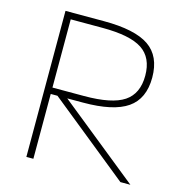

<svg xmlns="http://www.w3.org/2000/svg" viewBox="-108 -829 883 927"><g transform="rotate(15 334.0 -365.0)"><path d="M106 0V-730H298Q453 -730 523.5 -682Q594 -634 594 -527Q594 -421 524 -372.5Q454 -324 302 -324H123V-356H299Q438 -356 498.5 -396.5Q559 -437 559 -527Q559 -617 498.5 -657Q438 -697 299 -697H141V0ZM576 0 156 -339H205L626 0Z"/></g></svg>

Font: M PLUS 1 Thin ExtraLight
Style: Regular
Weight: 250
Version: Version 1.001